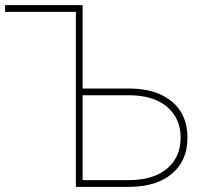

<svg xmlns="http://www.w3.org/2000/svg" viewBox="-38 -731 848 751"><path d="M-18.1 -684.6C-18.1 -684.6 258.8 -684.6 258.8 -684.6C258.8 -684.6 258.8 0 258.8 0C258.8 0 467.3 0 467.3 0C467.3 0 467.3 0 467.3 0C539.1 -0.5 594.7 -17.6 635.3 -52.2C675.3 -86.4 695.3 -133.3 695.3 -192.4C695.3 -192.4 695.3 -192.4 695.3 -192.4C695.3 -252.4 675.3 -299.3 635.3 -333C595.2 -366.7 540.5 -383.8 471.2 -384.8C471.2 -384.8 285.2 -384.8 285.2 -384.8C285.2 -384.8 285.2 -710.9 285.2 -710.9C285.2 -710.9 -18.1 -710.9 -18.1 -710.9C-18.1 -710.9 -18.1 -684.6 -18.1 -684.6ZM469.7 -358.4C469.7 -358.4 469.7 -358.4 469.7 -358.4C532.2 -357.9 581.1 -342.3 616.2 -312.5C650.9 -282.7 668.5 -242.7 668.5 -193.4C668.5 -193.4 668.5 -193.4 668.5 -193.4C668.5 -141.6 650.9 -101.1 615.2 -71.3C579.6 -41.5 529.8 -26.4 465.3 -26.4C465.3 -26.4 285.2 -26.4 285.2 -26.4C285.2 -26.4 285.2 -358.4 285.2 -358.4C285.2 -358.4 469.7 -358.4 469.7 -358.4Z"/></svg>

Font: WOX
Style: Regular
Weight: 500
Designer: Google
Foundry: ""
Version: ""